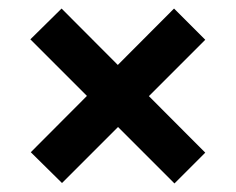

<svg xmlns="http://www.w3.org/2000/svg" viewBox="-20 -455 552 449"><path d="M388 -26 51 -363 124 -435 460 -98ZM125 -27 52 -99 387 -435 460 -362Z"/></svg>

Font: Ysabeau SC ExtraBold
Style: Regular
Weight: 800
Designer: Christian Thalmann (Catharsis Fonts)
Version: Version 2.001;gftools[0.9.30]; featfreeze: smcp